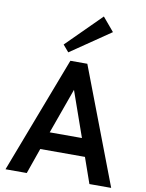

<svg xmlns="http://www.w3.org/2000/svg" viewBox="-104 -1066 865 1138"><g transform="rotate(10 328.0 -496.5)"><path d="M10 0 277 -700H379L646 0H515L461 -154H192L138 0ZM230 -261H424L328 -534ZM256 -747 221 -788 427 -993 496 -911Z"/></g></svg>

Font: Zen Kaku Gothic New
Style: Bold
Weight: 700
Designer: Yoshimichi Ohira
Foundry: Positype
Version: Version 1.002